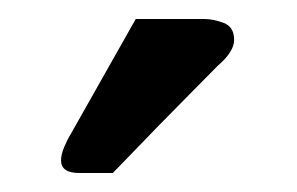

<svg xmlns="http://www.w3.org/2000/svg" viewBox="-20 -788 311 201"><path d="M122.1 -768.1H193.8Q203.6 -768.1 214.4 -763.9Q225.1 -759.8 225.1 -746.1Q225.1 -733.9 208 -719.2Q199.2 -710.4 181.2 -692.1Q163.1 -673.8 144 -654.3Q125 -634.8 111.6 -620.8Q98.1 -606.9 98.1 -606.9H63Q43.9 -606.9 43.9 -620.1Q43.9 -626 47.1 -633.8Q50.3 -641.6 54.2 -647.9Z"/></svg>

Font: Artifika
Style: Regular
Weight: 400
Designer: Yulya Zhdanova, Ivan Petrov | Cyreal.org
Foundry: Cyreal.org
Version: Version 1.102; ttfautohint (v1.8.4.7-5d5b)